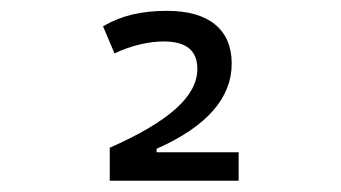

<svg xmlns="http://www.w3.org/2000/svg" viewBox="-20 -723 626 352"><path d="M181.2 -391.6H417.5V-443.8H267.1V-450.2C359.4 -491.2 404.8 -543.5 404.8 -606.4C404.8 -668.9 362.8 -703.1 286.6 -703.1C238.3 -703.1 202.1 -694.3 168.9 -674.8L189.9 -625C220.2 -639.6 252.9 -647 280.3 -647C321.3 -647 341.8 -630.4 341.8 -596.7C341.8 -545.9 289.1 -500 181.2 -452.1Z"/></svg>

Font: Cascadia Mono Light
Style: Regular
Weight: 300
Monospace: yes
Designer: Aaron Bell
Foundry: Saja Typeworks
Version: Version 2404.023